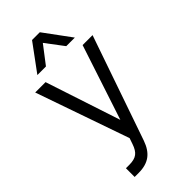

<svg xmlns="http://www.w3.org/2000/svg" viewBox="-267 -763 973 973"><g transform="rotate(-45 219.0 -277.0)"><path d="M424.8 -506.8 230.5 54.7Q212.9 105.5 180.7 128.9Q148.4 152.3 96.7 152.3H67.4V89.8H91.8Q128.9 89.8 147.5 75.2Q166 61.5 177.7 26.4L188.5 -4.9L13.7 -506.8H87.9L220.7 -103.5L353.5 -506.8ZM190.4 -706.1H246.1L352.5 -561.5H291L218.8 -657.2L145.5 -561.5H84Z"/></g></svg>

Font: DINish
Style: Regular
Weight: 400
Designer: Bert Driehuis
Foundry: Playbeing
Version: Version 3.008; git-95204e4c-release